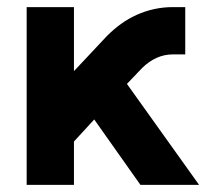

<svg xmlns="http://www.w3.org/2000/svg" viewBox="-20 -520 590 540"><path d="M55 -500V0H188V-122L245 -184L375 0H540L337 -284L380 -329Q419 -367 466 -367H501V-500H466Q413 -500 364 -478Q340 -467 320 -452.5Q300 -438 281 -419L188 -320V-500Z"/></svg>

Font: Unageo
Style: Bold
Weight: 700
Designer: Richard Sepsi
Foundry: Richard Sepsi
Version: Version 2.000